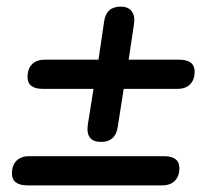

<svg xmlns="http://www.w3.org/2000/svg" viewBox="-20 -559 640 579"><path d="M285 -131Q237 -131 245 -184L262 -291H109Q63 -291 63 -327Q63 -351 76.5 -365Q90 -379 115 -379H277L294 -494Q300 -539 344 -539Q367 -539 377.5 -524.5Q388 -510 384 -486L368 -379H520Q567 -379 567 -343Q567 -319 553.5 -305Q540 -291 515 -291H353L335 -176Q328 -131 285 -131ZM63 0Q16 0 16 -36Q16 -60 29.5 -74Q43 -88 68 -88H474Q521 -88 521 -52Q521 -28 507.5 -14Q494 0 469 0Z"/></svg>

Font: Nunito
Style: Bold Italic
Weight: 700
Italic angle: -9°
Designer: Vernon Adams
Foundry: Vernon Adams
Version: Version 3.601; ttfautohint (v1.8.2.53-6de2)